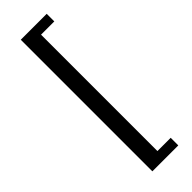

<svg xmlns="http://www.w3.org/2000/svg" viewBox="-293 -724 911 911"><g transform="rotate(-45 163.0 -268.5)"><path d="M273 122H184V-659H273V-710H99V173H273Z"/></g></svg>

Font: Radis Sans
Style: Regular
Weight: 400
Designer: Gaël Goy
Foundry: Gaël Goy
Version: 1.0